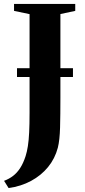

<svg xmlns="http://www.w3.org/2000/svg" viewBox="-50 -763 432 971"><path d="M-29.5 151.5Q-4 142 16.2 126.5Q36.5 111 52.2 86.5Q68 62 79.5 26.5Q86.5 4.5 91 -24.2Q95.5 -53 97.5 -93.8Q99.5 -134.5 99.5 -193V-691.5L21 -708V-743H330.5V-708L255.5 -692V-269Q255.5 -182.5 253.8 -118.2Q252 -54 242.5 -16Q228 39 193 81.8Q158 124.5 107 152Q56 179.5 -6.5 188ZM319 -418V-373.5H36V-418Z"/></svg>

Font: Merriweather 96pt
Style: Bold
Weight: 700
Version: Version 2.100